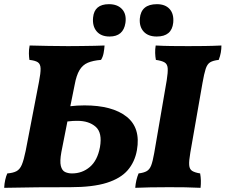

<svg xmlns="http://www.w3.org/2000/svg" viewBox="-29 -897 1081 920"><path d="M-9 3Q-8 -17 -4 -35Q0 -53 6 -66Q33 -68 49.5 -76.5Q66 -85 75.5 -107.5Q85 -130 94 -174L158 -506Q166 -547 165.5 -568.5Q165 -590 152.5 -598.5Q140 -607 112 -610Q110 -623 109.5 -640.5Q109 -658 113 -679Q153 -678 202 -677Q251 -676 297 -676Q327 -676 361 -676.5Q395 -677 424.5 -677.5Q454 -678 472 -679Q471 -662 467.5 -643Q464 -624 455 -610Q417 -607 392 -596.5Q367 -586 352 -561Q337 -536 329 -492L308 -388Q324 -390 340.5 -391Q357 -392 376 -392Q509 -392 577.5 -338Q646 -284 627 -177Q617 -121 583 -81.5Q549 -42 482.5 -21Q416 0 307 0Q226 0 150 0.5Q74 1 -9 3ZM265 -168Q257 -124 262.5 -102Q268 -80 282.5 -73Q297 -66 316 -66Q365 -66 401.5 -97Q438 -128 450 -192Q462 -261 429.5 -289.5Q397 -318 342 -318Q333 -318 320.5 -317.5Q308 -317 294 -315ZM770 -513Q776 -551 774.5 -570.5Q773 -590 759.5 -598Q746 -606 718 -610Q715 -625 714.5 -643Q714 -661 717 -679Q752 -677 790.5 -676.5Q829 -676 873 -676Q910 -676 950.5 -676.5Q991 -677 1032 -679Q1032 -662 1029 -645Q1026 -628 1019 -610Q992 -607 978 -598.5Q964 -590 956.5 -567Q949 -544 941 -498L883 -166Q876 -126 877.5 -106Q879 -86 892 -78Q905 -70 930 -66Q933 -49 933.5 -32.5Q934 -16 932 3Q893 1 858.5 0.5Q824 0 780 0Q683 0 619 3Q622 -35 635 -66Q660 -69 674 -77Q688 -85 695.5 -104.5Q703 -124 710 -164ZM496 -722Q455 -722 434 -747Q413 -772 417 -813Q423 -877 493 -877Q534 -877 556 -853Q578 -829 572 -787Q562 -722 496 -722ZM722 -722Q681 -722 659.5 -745.5Q638 -769 641 -808Q647 -877 723 -877Q763 -877 784 -853.5Q805 -830 801 -788Q794 -722 722 -722Z"/></svg>

Font: Vollkorn ExtraBold
Style: Italic
Weight: 800
Italic angle: -11°
Designer: Friedrich Althausen
Foundry: Friedrich Althausen
Version: Version 5.000; ttfautohint (v1.8.3)